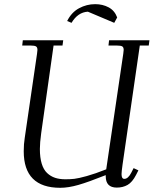

<svg xmlns="http://www.w3.org/2000/svg" viewBox="-20 -896 739 924"><path d="M86.9 -676.8 89.8 -702.1H284.2L280.8 -676.8H237.8L178.2 -254.9Q171.9 -208 171.9 -179.2Q171.9 -137.7 180.7 -108.6Q189.5 -79.6 206.5 -63.5Q223.6 -47.4 245.1 -40.3Q266.6 -33.2 294.9 -33.2Q318.4 -33.2 337.9 -35.4Q357.4 -37.6 397.9 -48.8Q438.5 -60.1 491.2 -81.1L573.2 -637.2Q575.2 -650.9 575.2 -655.8Q575.2 -668.5 568.4 -672.6Q561.5 -676.8 543 -676.8H502L504.9 -702.1H699.2L695.8 -676.8H652.8L569.8 -104Q564.9 -68.8 564.9 -58.1Q564.9 -35.2 578.1 -35.2Q596.7 -35.2 611.8 -64.9L623 -86.9L646 -76.2L634.8 -54.2Q616.7 -19 594 -6.1Q571.3 6.8 542 6.8Q488.8 6.8 488.8 -47.9V-53.2Q405.8 -20 357.4 -6.1Q309.1 7.8 270 7.8Q94.2 7.8 94.2 -168Q94.2 -203.1 99.1 -232.9L158.2 -637.2Q160.2 -650.9 160.2 -655.8Q160.2 -668.5 153.3 -672.6Q146.5 -676.8 127.9 -676.8ZM303.2 -794.9Q324.2 -836.9 360.6 -856.4Q397 -876 438 -876Q474.1 -876 502.9 -860.6Q531.7 -845.2 543.9 -812L529.8 -786.1L402.8 -839.8Q354.5 -836.9 324.2 -786.1Z"/></svg>

Font: Dihjauti S
Style: Italic
Weight: 400
Italic angle: -9°
Designer: T. Christopher White
Version: Version 3.0.0